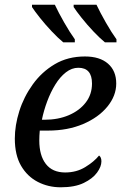

<svg xmlns="http://www.w3.org/2000/svg" viewBox="-20 -786 533 816"><path d="M238 10Q185 10 140.5 -13Q96 -36 69.5 -81.5Q43 -127 43 -197Q43 -253 62 -313.5Q81 -374 119 -427Q157 -480 212.5 -513Q268 -546 341 -546Q404 -546 439 -515.5Q474 -485 474 -431Q474 -379 436.5 -333Q399 -287 333.5 -259Q268 -231 184 -231H149Q148 -220 147.5 -209.5Q147 -199 147 -189Q147 -125 175 -89Q203 -53 257 -53Q305 -53 342.5 -76Q380 -99 401 -125Q411 -118 411 -100Q411 -78 392.5 -52.5Q374 -27 336 -8.5Q298 10 238 10ZM168 -277Q227 -277 272.5 -296.5Q318 -316 344.5 -350.5Q371 -385 371 -431Q371 -498 313 -498Q285 -498 260 -478.5Q235 -459 215 -426.5Q195 -394 180.5 -355Q166 -316 158 -277ZM426 -606Q404 -624 377 -652.5Q350 -681 327 -710Q304 -739 293 -756V-766H390Q406 -732 430 -690Q454 -648 475 -619V-606ZM249 -606Q227 -624 200 -652.5Q173 -681 150 -710Q127 -739 116 -756V-766H213Q229 -732 253 -690Q277 -648 298 -619V-606Z"/></svg>

Font: NotoSerif-Italic
Style: Regular
Weight: 400
Italic angle: -12°
Designer: Monotype Design Team
Foundry: Monotype Imaging Inc.
Version: Version 2.007; ttfautohint (v1.8) -l 8 -r 50 -G 200 -x 14 -D